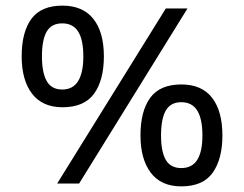

<svg xmlns="http://www.w3.org/2000/svg" viewBox="-20 -652 868 682"><path d="M569 -622H646L261 0H183ZM202 -271Q131 -271 94 -319Q57 -367 57 -452Q57 -538 91.5 -585Q126 -632 202 -632Q274 -632 311.5 -585Q349 -538 349 -452Q349 -367 314 -319Q279 -271 202 -271ZM201 -334Q239 -334 257.5 -364Q276 -394 276 -452Q276 -511 257.5 -540Q239 -569 201 -569Q163 -569 146 -540Q129 -511 129 -452Q129 -394 146 -364Q163 -334 201 -334ZM624 10Q552 10 515.5 -38.5Q479 -87 479 -171Q479 -257 513.5 -304.5Q548 -352 624 -352Q697 -352 733.5 -304.5Q770 -257 770 -171Q770 -87 735.5 -38.5Q701 10 624 10ZM624 -55Q662 -55 680.5 -84Q699 -113 699 -171Q699 -230 680.5 -259.5Q662 -289 624 -289Q586 -289 569 -259.5Q552 -230 552 -171Q552 -113 569 -84Q586 -55 624 -55Z"/></svg>

Font: uoriya15
Style: Book
Weight: 400
Designer: Jelle Bosma - Monotype Design Team
Foundry: Monotype Imaging Inc.
Version: Version 2.003